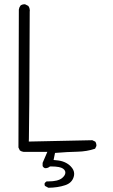

<svg xmlns="http://www.w3.org/2000/svg" viewBox="-20 -781 540 915"><path d="M333.5 47.4Q333.5 28.3 316.4 11.2Q291.5 -13.7 250 -17.1L235.4 -18.6L242.2 -52.2Q301.3 -57.1 350.1 -58.1Q394 -59.1 433.1 -72.3L439 -84.5Q439.5 -85.9 439.5 -86.9Q439.5 -98.1 434.1 -106L419.9 -112.8L117.2 -106.4L117.7 -120.6Q119.6 -165.5 121.6 -724.6V-725.1Q122.1 -728 122.1 -732.2Q122.1 -736.3 120.4 -741.9Q118.7 -747.6 114.7 -752.9L100.1 -760.3Q98.6 -760.7 97.7 -760.7Q85.4 -760.7 77.6 -754.4Q71.3 -746.1 69.8 -735.4L67.9 -78.1L74.7 -64Q82.5 -58.6 92.8 -57.1H205.6L183.1 -4.9V10.7Q186.5 17.1 192.9 20Q194.3 20.5 195.8 20.5Q207 20.5 214.8 14.6L218.3 12.2H222.7Q246.1 12.2 260.3 15.1Q285.2 20 290.5 35.2Q291.5 38.1 291.5 41.5Q291.5 54.7 275.4 67.9Q255.9 83.5 210.4 83.5Q206.5 83.5 202.1 83.5Q195.8 86.9 192.4 93.3Q192.4 94.7 192.4 96.7Q192.4 101.6 194.3 105L210.4 113.8Q255.9 113.3 290.5 101.6Q322.3 91.3 331.1 62.5Q333.5 54.7 333.5 47.4Z"/></svg>

Font: NaikaiFont
Style: ExtraLight
Weight: 200
Version: Version 1.89